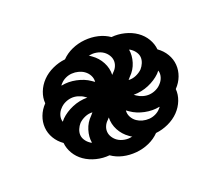

<svg xmlns="http://www.w3.org/2000/svg" viewBox="-66 -615 631 549"><g transform="rotate(15 250.0 -340.0)"><path d="M226 -197Q228 -197 230 -197Q232 -197 233 -198Q220 -211 213.5 -231Q207 -251 211 -272L212 -282Q202 -276 195.5 -265.5Q189 -255 187 -244Q186 -235 188 -226Q190 -217 195 -210.5Q200 -204 208.5 -200.5Q217 -197 226 -197ZM239 -400 240 -408Q242 -417 240 -426Q238 -435 232.5 -441.5Q227 -448 218.5 -451.5Q210 -455 201 -455Q190 -455 178.5 -449.5Q167 -444 160 -435Q162 -436 164.5 -436Q167 -436 170 -436Q191 -436 209.5 -426.5Q228 -417 239 -400ZM288 -398Q298 -404 304.5 -414.5Q311 -425 313 -436Q314 -445 312 -454Q310 -463 305 -469.5Q300 -476 291.5 -479.5Q283 -483 274 -483Q272 -483 270 -483Q268 -483 267 -482Q280 -469 286.5 -449Q293 -429 289 -408ZM338 -293Q347 -293 356.5 -296.5Q366 -300 374 -306.5Q382 -313 387 -322Q392 -331 393 -340Q393 -342 393.5 -344Q394 -346 393 -347Q378 -331 356 -321.5Q334 -312 313 -312H303Q308 -303 317.5 -298Q327 -293 338 -293ZM107 -333Q122 -349 144 -358.5Q166 -368 187 -368H197Q192 -377 182.5 -382Q173 -387 162 -387Q153 -387 143.5 -383.5Q134 -380 126 -373.5Q118 -367 113 -358Q108 -349 107 -340Q107 -338 106.5 -336Q106 -334 107 -333ZM137 -234Q137 -236 137.5 -238.5Q138 -241 138 -244Q142 -265 154.5 -285Q167 -305 187 -319H179Q170 -319 160 -315.5Q150 -312 142.5 -305.5Q135 -299 130 -290Q125 -281 124 -272Q122 -261 125.5 -250.5Q129 -240 137 -234ZM299 -225Q310 -225 321.5 -230.5Q333 -236 340 -245Q338 -244 335.5 -244Q333 -244 330 -244Q309 -244 290.5 -253.5Q272 -263 261 -280L260 -272Q258 -263 260 -254Q262 -245 267.5 -238.5Q273 -232 281.5 -228.5Q290 -225 299 -225ZM321 -361Q330 -361 340 -364.5Q350 -368 357.5 -374.5Q365 -381 370 -390Q375 -399 376 -408Q378 -419 374.5 -429.5Q371 -440 363 -446Q363 -444 362.5 -441.5Q362 -439 362 -436Q358 -415 345.5 -395Q333 -375 313 -361ZM218 -148Q199 -148 182.5 -155.5Q166 -163 155 -176Q136 -176 119.5 -183.5Q103 -191 92 -204.5Q81 -218 76.5 -235.5Q72 -253 75 -272Q64 -285 59.5 -303Q55 -321 58 -340Q61 -359 71.5 -377Q82 -395 97 -408Q100 -427 110.5 -444.5Q121 -462 137 -475.5Q153 -489 171.5 -496.5Q190 -504 209 -504Q224 -517 243.5 -524.5Q263 -532 282 -532Q301 -532 317.5 -524.5Q334 -517 345 -504Q364 -504 380.5 -496.5Q397 -489 408 -475.5Q419 -462 423.5 -444.5Q428 -427 425 -408Q436 -395 440.5 -377Q445 -359 442 -340Q439 -321 428.5 -303Q418 -285 403 -272Q400 -253 389.5 -235.5Q379 -218 363 -204.5Q347 -191 328.5 -183.5Q310 -176 291 -176Q276 -163 256.5 -155.5Q237 -148 218 -148Z"/></g></svg>

Font: Iosevka Term Curly XBd Obl
Style: Regular
Weight: 800
Italic angle: -9°
Designer: Belleve Invis
Foundry: Belleve Invis
Version: Version 32.3.0